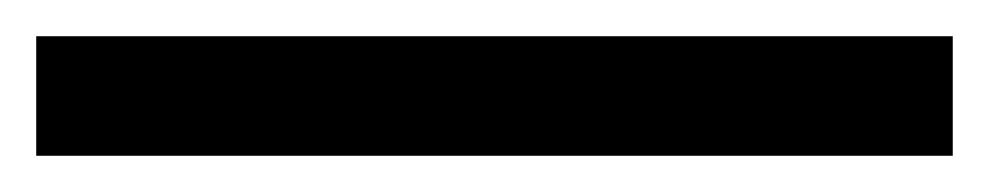

<svg xmlns="http://www.w3.org/2000/svg" viewBox="-23 -846 546 106"><path d="M503 -760H-3V-826H503Z"/></svg>

Font: Go Noto Kurrent-Regular
Style: Regular
Weight: 400
Designer: Monotype Design Team
Foundry: Monotype Imaging Inc.
Version: Version 2.012; ttfautohint (v1.8.4.7-5d5b)